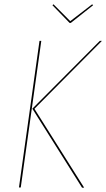

<svg xmlns="http://www.w3.org/2000/svg" viewBox="-20 -870 493 890"><path d="M407.2 -850.1 411.6 -845.7 308.1 -763.7H302.7L223.1 -845.7L228 -850.1L305.7 -772ZM67.9 -1 163.1 -680.7H171.4L76.2 -1ZM360.4 0 129.9 -366.2 442.9 -680.7H452.6L139.6 -365.7L370.1 0Z"/></svg>

Font: Fira Sans Compressed Eight
Style: Italic
Weight: 100
Width: 3
Italic angle: -8°
Designer: Carrois Corporate & Edenspiekermann AG
Foundry: Carrois Corporate GbR & Edenspiekermann AG
Version: Version 4.203;PS 004.203;hotconv 1.0.88;makeotf.lib2.5.64775